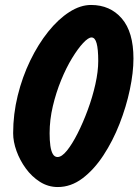

<svg xmlns="http://www.w3.org/2000/svg" viewBox="-20 -767 558 774"><path d="M33 -230Q33 -307 51.5 -382Q70 -457 102 -523Q134 -589 174.5 -639.5Q215 -690 259.5 -718.5Q304 -747 347 -747Q424 -747 471 -692.5Q518 -638 518 -531Q518 -475 503.5 -406Q489 -337 462 -268Q435 -199 397 -141Q359 -83 312.5 -48Q266 -13 213 -13Q174 -13 141 -34Q108 -55 84 -88Q60 -121 46.5 -158.5Q33 -196 33 -230ZM349 -616Q336 -616 315 -593.5Q294 -571 270.5 -532.5Q247 -494 226.5 -444Q206 -394 193 -339Q180 -284 180 -230Q180 -201 183 -179.5Q186 -158 193 -146Q200 -134 212 -134Q229 -134 250 -160Q271 -186 293 -229.5Q315 -273 334 -324.5Q353 -376 364.5 -427.5Q376 -479 376 -521Q376 -569 369.5 -592.5Q363 -616 349 -616Z"/></svg>

Font: Kalam Variable Light
Style: Regular
Weight: 300
Designer: Lipi Raval, Jonny Pinhorn
Foundry: Indian Type Foundry
Version: Version 3.000